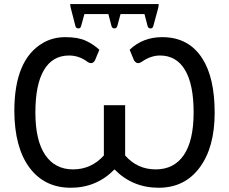

<svg xmlns="http://www.w3.org/2000/svg" viewBox="-20 -906 1115 935"><path d="M770 -725.1Q899.9 -725.1 966.3 -619.6Q1025.4 -525.9 1025.4 -356.9Q1025.4 -188 952.1 -89.8Q878.9 8.8 751.5 8.3Q624.5 7.8 537.6 -81.1Q449.7 8.8 323.2 8.3Q196.3 7.8 123.5 -89.8Q50.8 -187.5 49.8 -365.2Q49.8 -616.2 189 -696.8Q237.3 -725.1 298.3 -725.1Q359.4 -725.1 397 -708Q434.6 -690.9 463.9 -663.6L442.4 -611.8Q434.1 -598.6 424.3 -598.6Q414.6 -598.6 406.7 -604.5Q365.2 -635.7 316.4 -635.7Q236.3 -635.7 194.3 -565.4Q152.3 -495.1 152.3 -358.4Q152.3 -221.7 200.2 -151.4Q248 -81.1 335.9 -81.1Q424.3 -81.1 485.8 -148.9V-393.6H589.4V-148.9Q648.9 -81.1 738.3 -81.1Q827.6 -81.1 875.5 -151.4Q922.9 -221.7 922.9 -358.4Q922.9 -495.1 880.9 -565.4Q838.9 -635.7 759.3 -635.7Q713.9 -635.7 669.4 -604.5Q661.1 -598.6 651.9 -598.6Q642.6 -598.6 632.8 -611.8L611.3 -663.6Q675.3 -725.1 770 -725.1ZM752.9 -886.2Q752.9 -880.4 750.5 -867.2L726.6 -779.3Q723.6 -767.1 712.4 -767.6Q701.7 -768.1 698.7 -779.3L683.6 -837.4H566.9L551.3 -779.3Q547.4 -767.1 536.6 -767.6Q525.9 -768.1 522.9 -779.3L507.8 -837.4H391.1L375 -779.3Q372.1 -767.1 360.8 -767.6Q350.1 -768.1 347.2 -779.3L324.7 -866.7Q323.7 -871.6 322.8 -876Q321.8 -880.4 321.8 -886.2Z"/></svg>

Font: Lato-Medium
Style: Regular
Weight: 500
Designer: Lukasz Dziedzic
Foundry: tyPoland Lukasz Dziedzic
Version: Version 2.006; 2014-01-15